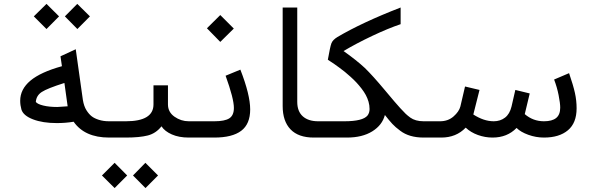

<svg xmlns="http://www.w3.org/2000/svg" viewBox="-20 -705 3058 984"><path d="M312.5 -621.1 376 -685.1 440.9 -621.1 376.5 -556.2ZM153.3 -621.1 218.3 -685.1 282.7 -621.1 218.3 -556.2ZM273.9 -156.7Q283.2 -156.7 326.7 -160.2L310.1 -279.8Q222.2 -252 194.1 -233.6Q166 -215.3 163.6 -182.6Q171.9 -171.4 201.9 -164.1Q231.9 -156.7 273.9 -156.7ZM83.5 -188.5Q83.5 -247.6 135.7 -291.5Q188 -335.4 297.4 -365.7L290 -416.5L368.2 -452.6L404.8 -192.4Q410.2 -160.2 423.1 -139.9Q436 -119.6 450 -108.9Q463.9 -98.1 487.1 -90.8Q510.3 -83.5 539.1 -83.5V0Q414.1 0 357.4 -81.1Q315.9 -74.2 271.5 -74.2Q198.7 -74.2 149.2 -93.3Q99.6 -112.3 89.8 -143.6Q83.5 -166 83.5 -188.5Z M538.1 -83.5H625Q766.6 -83.5 766.6 -169.9V-267.6H840.8V-169.9Q840.8 -130.4 874.3 -106.9Q907.7 -83.5 947.3 -83.5H960V0H947.3Q897 0 860.6 -16.1Q824.2 -32.2 807.6 -57.6Q779.3 -21.5 737.5 -10.7Q695.8 0 625 0H538.1Q522.9 0 510.3 -12.7Q497.6 -25.4 497.6 -41.7Q497.6 -58.1 509.8 -70.8Q522 -83.5 538.1 -83.5ZM661.6 194.3 725.1 129.4 790 194.3 725.6 258.8ZM502.4 194.3 567.4 129.4 631.8 194.3 567.4 258.8Z M959.5 -83.5H1078.6Q1131.8 -83.5 1155.3 -98.6Q1178.7 -113.8 1178.7 -151.9Q1178.7 -199.2 1136.2 -316.9L1211.9 -348.1Q1262.2 -219.2 1262.2 -144.3Q1262.2 -69.3 1216.3 -34.7Q1170.4 0 1078.6 0H959.5Q943.4 0 930.7 -12.7Q918 -25.4 918 -41.5Q918.9 -57.6 931.4 -70.6Q943.8 -83.5 959.5 -83.5ZM1040.5 -560.1 1108.9 -627.9 1178.2 -558.6 1108.9 -490.2Z M1428.7 -161.6V-666.5H1503.4V-183.1Q1503.4 -134.3 1531.7 -108.9Q1560.1 -83.5 1610.4 -83.5H1622.6V0H1587.9Q1509.3 0 1469 -42Q1428.7 -84 1428.7 -161.6Z M1622.6 -83.5H1745.1Q1839.8 -83.5 1863.8 -113.3Q1874 -127 1874 -146.2Q1874 -165.5 1868.7 -183.8Q1863.3 -202.1 1854.7 -218Q1846.2 -233.9 1832.8 -251.2Q1819.3 -268.6 1806.6 -282.2Q1793.9 -295.9 1777.1 -311Q1760.3 -326.2 1747.3 -336.7Q1734.4 -347.2 1718 -359.1Q1701.7 -371.1 1693.1 -377Q1684.6 -382.8 1672.6 -390.6Q1660.6 -398.4 1660.2 -398.9Q1671.9 -465.8 1678.5 -483.2Q1685.1 -500.5 1709 -515.1Q1835.4 -589.8 2033.2 -666.5V-581.1Q1969.2 -559.6 1887.2 -520.8Q1805.2 -481.9 1740.7 -443.4Q1807.6 -396 1850.1 -356.4Q1891.1 -316.4 1951.2 -244.4Q2011.2 -172.4 2030.8 -151.4Q2050.3 -130.4 2058.8 -122.1Q2067.4 -113.8 2082.5 -102.5Q2108.9 -83.5 2150.9 -83.5V0Q2076.7 0 2030.8 -35.2Q2006.3 -53.2 1990.7 -70.1Q1975.1 -86.9 1952.6 -115.7Q1939 -63.5 1887.7 -31.7Q1836.4 0 1758.3 0H1622.6Q1606.9 0 1594 -12.7Q1581.1 -25.4 1581.1 -41.5Q1581.1 -57.6 1594 -70.6Q1606.9 -83.5 1622.6 -83.5Z M2150.9 -83.5H2234.9Q2276.4 -83.5 2304.4 -108.2Q2332.5 -132.8 2339.4 -159.2L2363.3 -261.7L2437.5 -244.1L2405.8 -118.2Q2459.5 -83.5 2510.3 -83.5Q2543.9 -83.5 2568.1 -102.1Q2592.3 -120.6 2601.6 -159.2L2621.1 -244.1L2694.8 -226.1L2669.4 -120.1Q2711.9 -83.5 2767.6 -83.5Q2809.6 -83.5 2830.3 -100.3Q2851.1 -117.2 2851.1 -153.3Q2851.1 -175.8 2843 -216.8Q2835 -257.8 2819.8 -297.4L2896.5 -330.1Q2918 -267.6 2926.5 -228.8Q2935.1 -189.9 2935.1 -149.9Q2935.1 -74.7 2890.6 -37.4Q2846.2 0 2767.6 0Q2726.6 0 2687.5 -14.2Q2648.4 -28.3 2627.4 -49.3Q2579.6 0 2504.4 0Q2465.8 0 2429.2 -13.2Q2392.6 -26.4 2366.7 -50.8Q2317.9 0 2241.7 0H2150.9Q2134.8 0 2122.1 -12.7Q2109.4 -25.4 2109.4 -41.5Q2109.4 -57.6 2122.1 -70.6Q2134.8 -83.5 2150.9 -83.5Z"/></svg>

Font: GanjNamehSans
Style: Regular
Weight: 400
Designer: Mohammad Saleh Souzanchi
Foundry: http://font-store.ir
Version: Version:0.0.4;RFB:1.2.5;Building:2016-12-11 09:43:53.670092